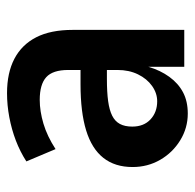

<svg xmlns="http://www.w3.org/2000/svg" viewBox="-24 -520 554 546"><g transform="rotate(-90 253.0 -247.0)"><path d="M203 10Q162 10 127 -11.5Q92 -33 71.5 -68.5Q51 -104 51 -147Q51 -197 77 -230Q103 -263 155 -279Q207 -295 286 -295H341V-220H302Q264 -220 238.5 -216.5Q213 -213 197 -205Q181 -197 173.5 -183Q166 -169 166 -148Q166 -115 186.5 -96Q207 -77 238 -77Q261 -77 281.5 -91.5Q302 -106 314.5 -131.5Q327 -157 327 -190V-330Q327 -374 306.5 -392.5Q286 -411 242 -411Q210 -411 174.5 -400.5Q139 -390 102 -366L67 -449Q95 -467 126.5 -479Q158 -491 192.5 -497.5Q227 -504 261 -504Q319 -504 359 -483Q399 -462 420 -421Q441 -380 441 -317V0H336V-102Q326 -68 307.5 -42.5Q289 -17 263.5 -3.5Q238 10 203 10Z"/></g></svg>

Font: Nunito Sans 10pt Condensed
Style: Bold
Weight: 700
Width: 3
Designer: Vernon Adams
Foundry: Vernon Adams
Version: Version 3.101;gftools[0.9.27]